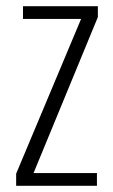

<svg xmlns="http://www.w3.org/2000/svg" viewBox="-20 -598 365 618"><path d="M32 0V-39L241 -537H54V-578H295V-543L88 -41H292V0Z"/></svg>

Font: Oswald ExtraLight
Style: Regular
Weight: 250
Designer: Vernon Adams
Foundry: Vernon Adams
Version: Version 4.100; ttfautohint (v1.8.1.43-b0c9)